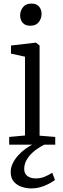

<svg xmlns="http://www.w3.org/2000/svg" viewBox="-20 -804 352 1067"><path d="M119 -51V-489L41 -506V-551L178 -567H180L200 -551V-50L287 -43V0H31V-43ZM147.5 -661Q120 -661 106 -677.5Q92 -694 92 -718.5Q92 -743 107.2 -763.5Q122.5 -784 154.5 -784H155.5Q183 -784 197 -767.5Q211 -751 211 -726.5Q211 -702 195.8 -681.5Q180.5 -661 148.5 -661ZM151.5 243Q128.5 243 102.5 235Q76.5 227 58 207Q39.5 187 39.5 152Q39.5 127.5 50.8 104Q62 80.5 80.8 59.8Q99.5 39 123 22Q146.5 5 171 -6L201 -10L239 -6Q205 9 176.8 30.5Q148.5 52 131.5 78.5Q114.5 105 114.5 135Q114.5 161 132.2 174.2Q150 187.5 178.5 187.5Q204.5 187.5 226 179Q247.5 170.5 270.5 156L285.5 196.5Q268.5 208.5 248.2 219Q228 229.5 204.2 236.2Q180.5 243 151.5 243Z"/></svg>

Font: Merriweather 7pt Light
Style: Regular
Weight: 300
Designer: Eben Sorkin
Foundry: Eben Sorkin
Version: Version 2.200;gftools[0.9.31]